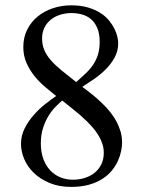

<svg xmlns="http://www.w3.org/2000/svg" viewBox="-20 -697 540 728"><path d="M373.5 -117.7Q373.5 -134.8 368.4 -150.9Q363.3 -167 354.2 -182.1Q345.2 -197.3 333.3 -211.4Q321.3 -225.6 307.6 -238.8Q285.2 -260.7 260.7 -279.8Q236.3 -298.8 215.8 -315.9Q205.6 -307.1 191.7 -293.2Q177.7 -279.3 165 -259.3Q152.3 -239.3 143.6 -212.9Q134.8 -186.5 134.8 -153.3Q134.8 -120.1 144.3 -94.5Q153.8 -68.8 170.2 -51.3Q186.5 -33.7 208.7 -24.7Q231 -15.6 256.8 -15.6Q280.8 -15.6 302 -22.5Q323.2 -29.3 339.1 -42.2Q355 -55.2 364.3 -74.2Q373.5 -93.3 373.5 -117.7ZM357.9 -539.1Q357.9 -570.3 348.6 -591.3Q339.4 -612.3 324.5 -624.8Q309.6 -637.2 290.3 -642.3Q271 -647.5 251.5 -647.5Q228.5 -647.5 208.3 -641.1Q188 -634.8 172.9 -622.6Q157.7 -610.4 148.7 -592.5Q139.6 -574.7 139.6 -551.8Q139.6 -526.9 148.2 -506.8Q156.7 -486.8 173.3 -468Q189.9 -449.2 214.1 -429.4Q238.3 -409.7 269 -385.7Q288.6 -403.3 304.9 -418.7Q321.3 -434.1 333 -451.4Q344.7 -468.8 351.3 -489.5Q357.9 -510.3 357.9 -539.1ZM442.9 -156.7Q442.9 -142.1 439.2 -123.8Q435.5 -105.5 427 -86.7Q418.5 -67.9 404.1 -50.3Q389.6 -32.7 368.2 -18.8Q346.7 -4.9 317.4 3.4Q288.1 11.7 250 11.7Q203.6 11.7 168 -3.2Q132.3 -18.1 108.2 -41.5Q84 -64.9 71.8 -94Q59.6 -123 59.6 -151.4Q59.6 -182.6 73.5 -210.2Q87.4 -237.8 107.7 -260.7Q127.9 -283.7 151.1 -302Q174.3 -320.3 192.9 -333Q173.3 -348.6 151.4 -367.2Q129.4 -385.7 111.1 -408.2Q92.8 -430.7 80.6 -458Q68.4 -485.4 68.4 -518.6Q68.4 -555.7 83.3 -585Q98.1 -614.3 123.3 -634.8Q148.4 -655.3 181.2 -666Q213.9 -676.8 250 -676.8Q286.1 -676.8 313.5 -668.7Q340.8 -660.6 360.6 -647.9Q380.4 -635.3 393.3 -619.4Q406.2 -603.5 414.1 -587.6Q421.9 -571.8 425 -557.4Q428.2 -543 428.2 -533.2Q428.2 -503.9 414.8 -479.2Q401.4 -454.6 380.9 -434.1Q360.4 -413.6 336.4 -397.2Q312.5 -380.9 292 -367.7Q310.1 -354.5 331.3 -337.4Q352.5 -320.3 373 -299.8Q387.2 -285.6 399.9 -269.5Q412.6 -253.4 422.1 -235.4Q431.6 -217.3 437.3 -197.8Q442.9 -178.2 442.9 -156.7Z"/></svg>

Font: Tai Heritage Pro
Style: Regular
Weight: 400
Designer: Faah Baccam, Walt Agee, Victor Gaultney, Annie Olsen
Foundry: SIL International
Version: Version 2.600